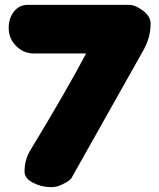

<svg xmlns="http://www.w3.org/2000/svg" viewBox="-20 -794 662 798"><path d="M16.1 -678.2Q16.1 -718.3 38.1 -746.1Q60.1 -773.9 96.2 -773.9H516.1Q542 -773.9 574 -750Q606 -726.1 606 -695.8Q606 -636.2 574.2 -582L275.9 -51.8Q272 -47.9 264.6 -42Q257.3 -36.1 235.8 -26.1Q214.4 -16.1 193.8 -16.1Q152.3 -16.1 117.2 -34.4Q82 -52.7 82 -80.1Q82 -128.4 104 -166Q260.7 -424.3 337.9 -571.8H120.1Q78.6 -571.8 47.4 -602.5Q16.1 -633.3 16.1 -678.2Z"/></svg>

Font: Blue Custard
Style: Regular
Weight: 400
Version: Version 01.01